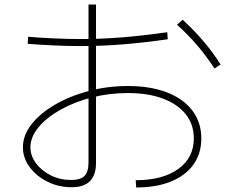

<svg xmlns="http://www.w3.org/2000/svg" viewBox="-20 -826 1040 846"><path d="M578 -32Q697 -32 765.5 -81.5Q834 -131 834 -216Q834 -278 798.5 -322.5Q763 -367 698 -391.5Q633 -416 543 -416Q461 -416 384.5 -396.5Q308 -377 246.5 -342.5Q185 -308 149.5 -265Q114 -222 114 -177Q114 -139 139 -106Q164 -73 204.5 -53Q245 -33 293 -33Q335 -33 352.5 -51Q370 -69 370 -110V-806H403V-108Q403 -1 296 -1Q238 -1 189 -25.5Q140 -50 110.5 -90Q81 -130 81 -177Q81 -230 119 -278.5Q157 -327 222.5 -365Q288 -403 371 -425Q454 -447 543 -447Q643 -447 715.5 -419Q788 -391 827.5 -339Q867 -287 867 -216Q867 -149 832 -100.5Q797 -52 733 -26Q669 0 580 0ZM336 -623Q278 -623 213.5 -626Q149 -629 102 -633L104 -664Q150 -660 214 -657Q278 -654 336 -654Q422 -654 513 -661Q604 -668 717 -684L719 -653Q607 -637 515.5 -630Q424 -623 336 -623ZM925 -524Q890 -578 849.5 -625.5Q809 -673 760 -717L785 -739Q834 -694 875.5 -645.5Q917 -597 952 -542Z"/></svg>

Font: M PLUS 2 Thin ExtraLight
Style: Regular
Weight: 250
Version: Version 1.001